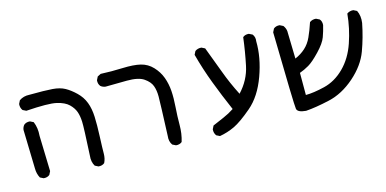

<svg xmlns="http://www.w3.org/2000/svg" viewBox="-56 -660 2157 1074"><g transform="rotate(-15 1022.5 -123.5)"><path d="M411.1 121.1 391.6 111.3Q376 85.9 379.9 50.8Q388.7 -111.3 387.2 -145Q385.7 -178.7 377 -203.1Q368.2 -227.5 345.7 -249.5Q323.2 -271.5 277.3 -282.2Q231.4 -293 101.6 -284.2L82 -293.9Q70.3 -309.6 72.3 -331.1L82 -350.6Q107.4 -368.2 140.6 -366.2Q231.4 -367.2 274.4 -363.8Q317.4 -360.4 345.7 -344.7Q374 -329.1 403.3 -300.8Q432.6 -272.5 446.3 -236.3Q460 -200.2 461.9 -152.8Q463.9 -105.5 460.9 -38.1Q458 29.3 458 58.6Q458 87.9 446.3 111.3Q432.6 123 411.1 121.1ZM97.7 105.5 78.1 95.7Q64.5 70.3 64.5 40.5Q64.5 10.7 58.6 -184.6Q60.5 -200.2 70.3 -211.9Q84 -223.6 105.5 -221.7L125 -211.9Q140.6 -174.8 136.7 -129.9L142.6 76.2L132.8 95.7Q119.1 107.4 97.7 105.5Z M860.4 119.1 840.8 109.4Q825.2 87.9 829.1 56.6Q836.9 -133.8 836.9 -169.9Q836.9 -206.1 827.1 -232.4Q817.4 -258.8 786.1 -280.3Q754.9 -301.8 688 -301.3Q621.1 -300.8 564.5 -299.8Q548.8 -301.8 537.1 -311.5Q525.4 -325.2 527.3 -346.7L537.1 -366.2L556.6 -376Q618.2 -373 682.6 -375.5Q747.1 -377.9 787.1 -368.2Q827.1 -358.4 855.5 -328.1Q883.8 -297.9 897.5 -260.7Q911.1 -223.6 914.1 -181.6Q917 -139.6 913.1 -87.9Q909.2 -36.1 909.2 14.2Q909.2 64.5 895.5 109.4Q881.8 121.1 860.4 119.1Z M1111.3 132.8 1091.8 123Q1080.1 107.4 1082 85.9L1091.8 66.4Q1123 52.7 1156.2 38.6Q1189.5 24.4 1218.8 4.9Q1179.7 -85 1147.5 -169.9Q1115.2 -254.9 1091.8 -342.8L1101.6 -362.3Q1117.2 -374 1138.7 -372.1L1158.2 -362.3Q1187.5 -286.1 1214.4 -212.9Q1241.2 -139.6 1278.3 -67.4Q1336.9 -129.9 1353.5 -209Q1370.1 -288.1 1379.9 -368.2Q1393.6 -379.9 1415 -377.9L1434.6 -368.2Q1448.2 -350.6 1444.3 -327.1Q1446.3 -233.4 1408.7 -129.9Q1371.1 -26.4 1305.2 29.8Q1239.3 85.9 1197.8 105.5Q1156.2 125 1111.3 132.8Z M1613.3 121.1Q1565.4 117.2 1561 95.7Q1556.6 74.2 1548.8 -350.6L1558.6 -370.1Q1572.3 -381.8 1593.8 -379.9L1613.3 -370.1Q1625 -354.5 1627 -336.9L1630.9 -176.8Q1665 -191.4 1690.4 -214.4Q1715.8 -237.3 1731.4 -271.5Q1747.1 -305.7 1762.7 -352.5Q1778.3 -364.3 1799.8 -362.3L1819.3 -352.5Q1831.1 -338.9 1829.1 -317.4Q1821.3 -284.2 1809.6 -252Q1797.9 -219.7 1756.8 -176.8Q1715.8 -133.8 1689 -118.2Q1662.1 -102.5 1634.8 -92.8V35.2Q1679.7 35.2 1744.1 19.5Q1808.6 3.9 1861.3 -48.3Q1914.1 -100.6 1941.4 -180.7Q1968.8 -260.7 1976.6 -344.7Q1992.2 -356.4 2013.7 -354.5L2033.2 -344.7Q2048.8 -313.5 2043 -272.5Q2027.3 -192.4 2000 -118.2Q1972.7 -43.9 1901.4 18.6Q1830.1 81.1 1750 99.1Q1669.9 117.2 1613.3 121.1Z"/></g></svg>

Font: JasonHandwriting2
Style: Regular
Weight: 400
Version: Version 1.05.10